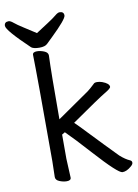

<svg xmlns="http://www.w3.org/2000/svg" viewBox="-110 -967 755 1051"><g transform="rotate(-10 267.5 -441.0)"><path d="M338 -115Q257 -205 211 -250L194 -240V-106L199 0Q199 16 175 16Q156 16 135 7.5Q114 -1 114 -18L116 -106Q116 -590 113 -697Q113 -713 137 -713Q156 -713 177 -704.5Q198 -696 198 -679Q194 -590 194 -325L373 -449Q388 -460 412 -483Q417 -490 432 -490Q445 -490 460 -485Q498 -471 498 -452Q498 -443 463.5 -423Q429 -403 270 -292Q294 -269 332.5 -228Q371 -187 411 -146Q451 -105 482 -73Q511 -47 537 -36Q546 -32 546 -22Q546 -13 534 -3Q508 20 484 20Q460 20 338 -115ZM155 -730Q123 -730 110 -740Q-11 -855 -11 -880Q-11 -902 13 -902Q23 -902 39 -888.5Q55 -875 89 -853.5Q123 -832 155 -811Q187 -832 220.5 -853.5Q254 -875 270 -888.5Q286 -902 296 -902Q320 -902 320 -880Q320 -860 232 -775Q212 -756 199 -743Q186 -730 155 -730Z"/></g></svg>

Font: LXGW WenKai Lite Medium
Style: Regular
Weight: 500
Designer: LXGW / Fontworks Inc.
Foundry: LXGW / Fontworks Inc.
Version: Version 1.511; March 25, 2025